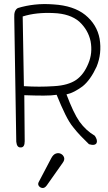

<svg xmlns="http://www.w3.org/2000/svg" viewBox="-20 -754 540 956"><path d="M69 -714Q108 -726 152.5 -731Q197 -736 247 -732Q346 -726 404 -680Q463 -632 476 -561Q488 -488 461 -422Q430 -355 391 -324Q369 -308 349.5 -298Q330 -288 311 -284Q328 -239 344 -205Q360 -171 376 -148Q392 -126 411 -108.5Q430 -91 452 -78Q467 -56 461 -42Q453 -27 423 -36Q402 -56 382 -77Q362 -98 344 -121Q325 -144 305 -184.5Q285 -225 262 -282Q237 -278 197 -278Q157 -278 101 -280L103 -51Q103 -20 84 -20Q64 -18 61 -48L51 -667Q49 -703 69 -714ZM99 -325Q176 -320 249 -325Q285 -327 312.5 -335Q340 -343 359 -356Q379 -370 394 -390.5Q409 -411 420 -438Q442 -490 431 -549Q419 -605 375 -646Q329 -686 246 -689Q204 -691 166 -687Q128 -683 93 -672ZM235 34Q245 15 258.5 10.5Q272 6 283.5 12Q295 18 299 30Q303 42 292 57L213 169Q203 183 191.5 182Q180 181 173.5 172Q167 163 173 152Z"/></svg>

Font: Yomogi
Style: Regular
Weight: 400
Designer: satsuyako
Foundry: satsuyako
Version: Version 3.100